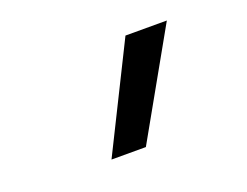

<svg xmlns="http://www.w3.org/2000/svg" viewBox="-64 -890 728 567"><g transform="rotate(-20 300.0 -607.0)"><path d="M203 -442 367 -772H497L311 -442Z"/></g></svg>

Font: Iosevka SmBd Ex Obl
Style: Regular
Weight: 600
Width: 7
Italic angle: -9°
Monospace: yes
Designer: Belleve Invis
Foundry: Belleve Invis
Version: Version 32.5.0; ttfautohint (v1.8.4)